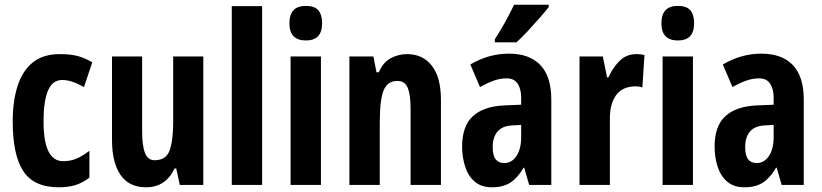

<svg xmlns="http://www.w3.org/2000/svg" viewBox="-20 -837 3495 816"><path d="M230 -41Q124 -41 79 -109.5Q34 -178 34 -321Q34 -405 54 -469.5Q74 -534 118 -570.5Q162 -607 234 -607Q284 -607 315 -597.5Q346 -588 372 -572L337 -467Q310 -482 288 -489.5Q266 -497 244 -497Q203 -497 184 -452Q165 -407 165 -321Q165 -152 248 -152Q280 -152 305.5 -163Q331 -174 360 -196V-82Q330 -59 299 -50Q268 -41 230 -41Z M844 -597V-51H744L729 -121H722Q684 -41 601 -41Q528 -41 492 -94Q456 -147 456 -242V-597H584V-279Q584 -217 596.5 -186.5Q609 -156 637 -156Q686 -156 701 -198Q716 -240 716 -319V-597Z M1094 -51H965V-811H1094Z M1280 -812Q1317 -812 1333 -793Q1349 -774 1349 -738Q1349 -665 1280 -665Q1210 -665 1210 -738Q1210 -812 1280 -812ZM1344 -597V-51H1215V-597Z M1710 -607Q1777 -607 1815.5 -557.5Q1854 -508 1854 -413V-51H1725V-376Q1725 -434 1713 -463.5Q1701 -493 1669 -493Q1627 -493 1610.5 -453Q1594 -413 1594 -315V-51H1465V-597H1567L1580 -530H1590Q1608 -572 1640.5 -589.5Q1673 -607 1710 -607Z M2143 -609Q2230 -609 2276.5 -560.5Q2323 -512 2323 -414V-51H2229L2208 -124H2205Q2181 -82 2150 -61.5Q2119 -41 2071 -41Q2025 -41 1997 -65.5Q1969 -90 1956.5 -130Q1944 -170 1944 -214Q1944 -301 1989.5 -343Q2035 -385 2123 -389L2195 -392V-421Q2195 -459 2180 -481.5Q2165 -504 2133 -504Q2107 -504 2080.5 -495Q2054 -486 2020 -467L1979 -563Q2057 -609 2143 -609ZM2157 -304Q2115 -302 2094.5 -278Q2074 -254 2074 -212Q2074 -176 2086.5 -160Q2099 -144 2123 -144Q2155 -144 2175 -174Q2195 -204 2195 -255V-306ZM2312 -807Q2298 -789 2274.5 -762Q2251 -735 2224.5 -706.5Q2198 -678 2175 -657H2083V-670Q2109 -710 2129 -747Q2149 -784 2165 -817H2312Z M2684 -607Q2690 -607 2698.5 -606.5Q2707 -606 2719 -603L2710 -465Q2704 -468 2694.5 -469Q2685 -470 2683 -470Q2625 -470 2598 -432Q2571 -394 2572 -330V-51H2443V-597H2542L2560 -508H2566Q2582 -546 2611.5 -576.5Q2641 -607 2684 -607Z M2861 -812Q2898 -812 2914 -793Q2930 -774 2930 -738Q2930 -665 2861 -665Q2791 -665 2791 -738Q2791 -812 2861 -812ZM2925 -597V-51H2796V-597Z M3216 -609Q3303 -609 3349.5 -560.5Q3396 -512 3396 -414V-51H3302L3281 -124H3278Q3254 -82 3223 -61.5Q3192 -41 3144 -41Q3098 -41 3070 -65.5Q3042 -90 3029.5 -130Q3017 -170 3017 -214Q3017 -301 3062.5 -343Q3108 -385 3196 -389L3268 -392V-421Q3268 -459 3253 -481.5Q3238 -504 3206 -504Q3180 -504 3153.5 -495Q3127 -486 3093 -467L3052 -563Q3130 -609 3216 -609ZM3230 -304Q3188 -302 3167.5 -278Q3147 -254 3147 -212Q3147 -176 3159.5 -160Q3172 -144 3196 -144Q3228 -144 3248 -174Q3268 -204 3268 -255V-306Z"/></svg>

Font: Noto Sans Tamil UI ExtraCondensed
Style: Bold
Weight: 700
Width: 2
Designer: Jelle Bosma - Monotype Design Team
Foundry: Monotype Imaging Inc.
Version: Version 2.004; ttfautohint (v1.8.4.7-5d5b)